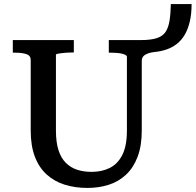

<svg xmlns="http://www.w3.org/2000/svg" viewBox="-20 -907 962 944"><path d="M131 -265V-612Q131 -634 109.5 -641Q88 -648 54 -648H43V-710H343V-649H334Q321 -649 307 -648Q293 -647 281.5 -645.5Q270 -644 262.5 -642.5Q255 -641 255 -638V-265Q255 -208 267.5 -169Q280 -130 303.5 -106.5Q327 -83 359 -72.5Q391 -62 430 -62Q481 -62 520 -81.5Q559 -101 581.5 -145.5Q604 -190 604 -265V-628Q604 -633 596.5 -637Q589 -641 577.5 -643.5Q566 -646 552 -647Q538 -648 524 -648H515V-710H674Q722 -710 751 -719.5Q780 -729 794 -750Q808 -771 813.5 -805Q819 -839 820 -887H922Q922 -838 913 -800.5Q904 -763 888.5 -736.5Q873 -710 850.5 -692Q828 -674 799.5 -664Q771 -654 737 -651Q720 -649 706.5 -644Q693 -639 685 -630.5Q677 -622 677 -607V-265Q677 -190 656.5 -136Q636 -82 599.5 -48Q563 -14 514.5 1.5Q466 17 410 17Q349 17 298 1Q247 -15 209.5 -49Q172 -83 151.5 -136.5Q131 -190 131 -265Z"/></svg>

Font: Roboto Serif 20pt Medium
Style: Regular
Weight: 500
Version: Version 1.008